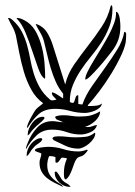

<svg xmlns="http://www.w3.org/2000/svg" viewBox="-20 -713 524 748"><path d="M193 -42 197 -45Q200 -45 203.5 -40.5Q207 -36 210.5 -30.5Q214 -25 217 -19.5Q220 -14 223 -11Q231 -3 240 1.5Q249 6 255 15H252Q229 15 211 -2Q193 -19 193 -42ZM134 -79Q134 -89 137.5 -97.5Q141 -106 141 -115Q138 -117 127 -120.5Q116 -124 116 -127Q116 -132 123.5 -134.5Q131 -137 140 -138.5Q149 -140 157.5 -140.5Q166 -141 169 -141Q198 -141 226.5 -132Q255 -123 285 -123Q300 -123 319 -130L322 -127Q308 -107 296 -104Q284 -101 279 -95Q273 -87 269 -75.5Q265 -64 260.5 -52Q256 -40 250.5 -30Q245 -20 237 -14Q233 -14 231.5 -17.5Q230 -21 229.5 -25.5Q229 -30 229 -34.5Q229 -39 229 -41Q229 -68 240 -93V-97Q235 -97 231.5 -98Q228 -99 223 -99Q220 -99 217.5 -96Q215 -93 212.5 -89Q210 -85 207 -82Q204 -79 200 -79Q199 -79 198 -80Q197 -81 196 -81V-101Q191 -103 185 -104Q179 -105 174 -105Q171 -105 169.5 -100.5Q168 -96 166.5 -90Q165 -84 164.5 -78.5Q164 -73 164 -71Q164 -50 171.5 -36.5Q179 -23 189.5 -14Q200 -5 210.5 1Q221 7 226 14H225H223Q208 7 192 -1Q176 -9 163 -19.5Q150 -30 142 -44.5Q134 -59 134 -79ZM141 -175 145 -171Q144 -169 143 -166.5Q142 -164 140 -162Q132 -155 124 -150Q116 -145 110 -137Q102 -129 97 -119.5Q92 -110 84 -104V-110Q84 -120 88.5 -131.5Q93 -143 101 -152.5Q109 -162 119.5 -168.5Q130 -175 141 -175ZM184 -241Q194 -241 204.5 -239Q215 -237 226 -237L200 -248L195 -255V-256Q195 -259 199.5 -260.5Q204 -262 210 -263Q216 -264 221.5 -264Q227 -264 229 -264Q243 -264 258.5 -261.5Q274 -259 288 -259Q314 -259 330 -262.5Q346 -266 370 -279Q370 -269 364.5 -259Q359 -249 350 -241Q341 -233 330.5 -227Q320 -221 311 -219Q313 -219 316 -218.5Q319 -218 322 -218Q333 -218 340.5 -221.5Q348 -225 358 -226Q353 -207 332.5 -198Q312 -189 295 -189Q266 -189 239.5 -198.5Q213 -208 184 -208Q146 -208 122.5 -185.5Q99 -163 82 -133H81V-136Q81 -138 84.5 -147.5Q88 -157 89 -159Q101 -190 124.5 -215.5Q148 -241 184 -241ZM189 -167 184 -174Q187 -180 195 -181Q203 -182 208 -182Q225 -182 241 -180Q257 -178 274 -178Q294 -178 313 -180Q332 -182 349 -196Q351 -194 351 -194V-193Q351 -183 344 -172.5Q337 -162 327 -153.5Q317 -145 305.5 -139.5Q294 -134 285 -134Q259 -134 235 -145Q211 -156 189 -167ZM147 -258Q151 -258 152 -257Q153 -256 153 -251Q144 -240 132 -230.5Q120 -221 110 -210Q103 -203 99 -196.5Q95 -190 88 -185V-190Q88 -200 93 -212Q98 -224 106 -234.5Q114 -245 124.5 -251.5Q135 -258 147 -258ZM148 -311Q120 -331 102 -363.5Q84 -396 73 -433.5Q62 -471 55 -508Q48 -545 42 -574Q37 -594 28 -609.5Q19 -625 11 -643H14Q18 -643 22.5 -640Q27 -637 30 -634Q53 -613 65.5 -588.5Q78 -564 85.5 -537Q93 -510 98 -482Q103 -454 111.5 -426.5Q120 -399 134.5 -373Q149 -347 175 -325Q178 -322 182 -322Q192 -322 200 -325Q195 -331 188.5 -337Q182 -343 182 -352L185 -353H186Q197 -349 206 -342.5Q215 -336 225 -330H226V-348Q208 -370 197 -395Q186 -420 178 -446.5Q170 -473 164 -499.5Q158 -526 151 -553Q146 -571 136.5 -586.5Q127 -602 119 -619H123Q150 -609 164 -585.5Q178 -562 186 -536L234 -384Q244 -426 269.5 -462.5Q295 -499 323 -535Q351 -571 376 -608.5Q401 -646 411 -689L414 -693Q417 -691 417.5 -687Q418 -683 418 -678Q418 -640 405.5 -608Q393 -576 375 -548Q357 -520 335 -493.5Q313 -467 295 -440Q277 -413 264.5 -383Q252 -353 252 -318Q252 -315 256.5 -313.5Q261 -312 263 -312Q267 -312 269 -316.5Q271 -321 272.5 -327Q274 -333 276.5 -337.5Q279 -342 284 -342L285 -340V-308Q295 -306 301 -306Q314 -343 339 -378.5Q364 -414 389.5 -449.5Q415 -485 436.5 -519.5Q458 -554 464 -588L466 -589Q472 -587 471.5 -577.5Q471 -568 471 -563Q471 -539 454.5 -502.5Q438 -466 414.5 -427.5Q391 -389 365.5 -355.5Q340 -322 323 -304L322 -300H333Q344 -300 356.5 -301.5Q369 -303 377 -310Q376 -301 368.5 -294Q361 -287 351 -282.5Q341 -278 330 -275.5Q319 -273 311 -273Q281 -273 252.5 -281Q224 -289 195 -289Q154 -289 131 -268.5Q108 -248 88 -216L85 -215V-216Q85 -221 89.5 -232Q94 -243 100 -254Q106 -265 112 -275Q118 -285 122 -289Q128 -295 135 -300Q142 -305 148 -311ZM229 -237V-234Q230 -235 230 -236ZM432 -666 433 -667Q438 -666 441.5 -658.5Q445 -651 446.5 -641.5Q448 -632 448.5 -623Q449 -614 449 -610Q449 -582 441 -558.5Q433 -535 415 -512Q410 -506 396 -488Q382 -470 365.5 -451.5Q349 -433 334 -418Q319 -403 312 -403Q312 -415 321 -433.5Q330 -452 344 -475Q358 -498 373.5 -523.5Q389 -549 402.5 -574Q416 -599 424.5 -622.5Q433 -646 432 -666ZM45 -641V-643Q56 -643 67 -638Q78 -633 88 -626Q109 -611 122.5 -584.5Q136 -558 143.5 -527.5Q151 -497 153.5 -465.5Q156 -434 156 -410L155 -407H153Q140 -416 129 -446.5Q118 -477 106 -513.5Q94 -550 79.5 -585.5Q65 -621 45 -641Z"/></svg>

Font: Akronim
Style: Regular
Weight: 400
Designer: Grzegorz Klimczewski
Foundry: Fonty.PL
Version: Version 1.002